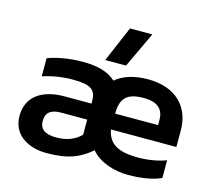

<svg xmlns="http://www.w3.org/2000/svg" viewBox="-103 -835 1087 972"><g transform="rotate(15 441.0 -349.5)"><path d="M383 -522H492L580 -709H463ZM218 10C333 10 391 -17 450 -67C490 -16 572 10 644 10C713 10 773 0 817 -20V-113C780 -98 722 -88 672 -88C571 -88 516 -114 502 -190H845V-276C845 -400 765 -484 618 -484C548 -484 489 -466 450 -432C412 -468 355 -484 278 -484C203 -484 138 -471 94 -454V-359C142 -375 197 -384 250 -384C348 -384 373 -362 373 -304V-291H233C103 -291 37 -230 37 -137C37 -39 119 10 218 10ZM502 -273C502 -353 533 -387 622 -387C698 -387 727 -353 727 -299V-273ZM243 -79C184 -79 157 -102 157 -142C157 -186 183 -207 236 -207H373V-128C344 -98 303 -79 243 -79Z"/></g></svg>

Font: Kanit Medium
Style: Regular
Weight: 500
Designer: Katatrad Team
Foundry: CadsonDemak
Version: Version 1.000;PS 001.000;hotconv 1.0.88;makeotf.lib2.5.64775